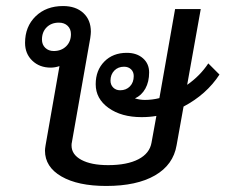

<svg xmlns="http://www.w3.org/2000/svg" viewBox="-20 -606 747 636"><path d="M588 -253 565 -125Q554 -60 493.5 -25Q433 10 332 10Q238 10 183.5 -21.5Q129 -53 129 -107Q129 -113 131 -125L177 -387Q162 -382 148 -382Q111 -382 87 -405Q63 -428 63 -464Q63 -518 98 -552Q133 -586 189 -586Q231 -586 256 -563Q281 -540 281 -501Q281 -494 279 -480L218 -134Q217 -131 217 -124Q217 -94 249.5 -76.5Q282 -59 338 -59Q401 -59 438.5 -78.5Q476 -98 482 -134L498 -222Q475 -218 449 -218Q382 -218 339.5 -248.5Q297 -279 297 -327Q297 -373 325.5 -402Q354 -431 400 -431Q433 -431 453.5 -413Q474 -395 474 -366Q474 -335 461.5 -312.5Q449 -290 427 -280Q444 -275 460 -275Q484 -275 508 -281L560 -576H645L600 -325Q643 -355 670 -396L707 -359Q664 -293 588 -253ZM215 -493Q215 -510 204 -520.5Q193 -531 175 -531Q150 -531 134.5 -515.5Q119 -500 119 -475Q119 -458 130 -447.5Q141 -437 158 -437Q183 -437 199 -452.5Q215 -468 215 -493ZM378 -307Q398 -307 410.5 -320Q423 -333 423 -354Q423 -368 414 -376.5Q405 -385 391 -385Q371 -385 358.5 -372Q346 -359 346 -339Q346 -325 355 -316Q364 -307 378 -307Z"/></svg>

Font: Sarabun
Style: Italic
Weight: 400
Italic angle: -10°
Designer: Suppakit Chalermlarp | Katatrad Co.,Ltd.
Foundry: Cadson Demak Co.,Ltd.
Version: Version 1.000; ttfautohint (v1.6)